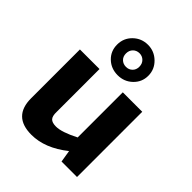

<svg xmlns="http://www.w3.org/2000/svg" viewBox="-218 -891 1026 1026"><g transform="rotate(45 295.0 -377.5)"><path d="M298 -538Q248 -538 214 -570.5Q180 -603 180 -652Q180 -701 214.5 -734.5Q249 -768 298 -768Q346 -768 381 -734Q416 -700 416 -652Q416 -604 381.5 -571Q347 -538 298 -538ZM298 -704Q276 -704 261.5 -689.5Q247 -675 247 -652Q247 -629 261.5 -615Q276 -601 298 -601Q319 -601 333.5 -615Q348 -629 348 -652Q348 -675 333.5 -689.5Q319 -704 298 -704ZM529 -493V0H412L401 -68Q299 13 197 13Q58 13 58 -124V-493H206V-169Q205 -137 217 -124Q229 -111 259 -111Q302 -111 382 -152V-493Z"/></g></svg>

Font: Exo 2.0
Style: Bold
Weight: 700
Designer: Natanael Gama
Version: Version 1.001;PS 001.001;hotconv 1.0.70;makeotf.lib2.5.58329